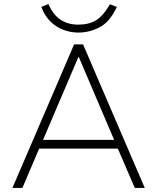

<svg xmlns="http://www.w3.org/2000/svg" viewBox="-20 -923 772 943"><path d="M41 0 344 -705H388L691 0H642L554 -204L584 -193H148L177 -204L90 0ZM365 -643 188 -228 165 -236H567L544 -228L367 -643ZM365 -763Q328 -763 292.5 -776Q257 -789 228.5 -816.5Q200 -844 183 -889L218 -903Q241 -850 277.5 -826Q314 -802 364 -802Q417 -802 452 -823.5Q487 -845 520 -902L554 -889Q520 -816 470 -789.5Q420 -763 365 -763Z"/></svg>

Font: Nunito Sans 10pt ExtraLight
Style: Regular
Weight: 250
Designer: Vernon Adams
Foundry: Vernon Adams
Version: Version 3.101;gftools[0.9.27]